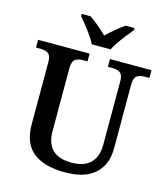

<svg xmlns="http://www.w3.org/2000/svg" viewBox="-134 -1034 1001 1148"><g transform="rotate(15 366.5 -460.5)"><path d="M110 -217V-602Q110 -640 93 -653Q76 -666 45 -666H16V-714H335V-666H307Q275 -666 258 -652.5Q241 -639 241 -598V-210Q241 -56 399 -56Q475 -56 515 -95Q555 -134 555 -207V-602Q555 -640 538 -653Q521 -666 489 -666H461V-714H718V-666H688Q657 -666 640 -652.5Q623 -639 623 -598V-205Q623 -103 560.5 -46.5Q498 10 375 10Q246 10 178 -44.5Q110 -99 110 -217ZM228 -918V-931H283Q331 -899 391 -841Q415 -864 445.5 -889.5Q476 -915 500 -931H555V-918Q516 -871 490 -835.5Q464 -800 450 -771H333Q319 -800 293 -835.5Q267 -871 228 -918Z"/></g></svg>

Font: Noto Serif SemiBold
Style: Regular
Weight: 600
Designer: Monotype Design Team
Foundry: Monotype Imaging Inc.
Version: Version 1.001